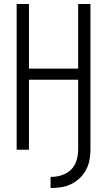

<svg xmlns="http://www.w3.org/2000/svg" viewBox="-20 -755 540 968"><path d="M235 193Q262 193 288 189Q314 185 338 173.5Q362 162 381.5 143.5Q401 125 413.5 102Q426 79 431 52.5Q436 26 436 0V-735H374V-409H126V-735H64V0H126V-353H374V0Q374 18 370.5 36.5Q367 55 359 71.5Q351 88 337.5 101Q324 114 307 122Q290 130 272 133.5Q254 137 235 137Z"/></svg>

Font: Iosevka SS09 Light
Style: Regular
Weight: 300
Monospace: yes
Designer: Belleve Invis
Foundry: Belleve Invis
Version: Version 5.2.1; ttfautohint (v1.8.3)